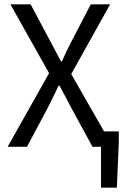

<svg xmlns="http://www.w3.org/2000/svg" viewBox="-20 -676 592 884"><path d="M15 0H104L198 -176C215 -209 231 -242 250 -282H254C275 -242 293 -209 310 -176L406 0H445V188H518L527 -21V-71H459L308 -335L487 -656H398L311 -489C295 -459 282 -432 265 -393H261C240 -432 226 -459 210 -489L121 -656H28L206 -339Z"/></svg>

Font: DAIFUKU Sans
Style: Regular
Weight: 400
Designer: Original font ‘Source Han Sans JP’ : Paul D. Hunt
Foundry: Daifuku
Version: Version 1.000